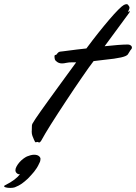

<svg xmlns="http://www.w3.org/2000/svg" viewBox="-218 -669 657 927"><path d="M404.8 -639.2Q405.8 -637.7 406.5 -636Q407.2 -634.3 407.2 -632.8Q407.2 -626 404.1 -621.1Q400.9 -616.2 400.9 -610.8Q401.9 -610.8 404.5 -613Q407.2 -615.2 408.2 -615.2H408.7V-614.7Q408.7 -614.3 409.2 -613.8Q409.2 -612.8 407.2 -609.6Q405.3 -606.4 399.9 -599.1L287.1 -445.8Q321.8 -449.7 351.6 -451.9Q381.3 -454.1 399.9 -454.1Q406.7 -454.1 412.8 -450Q418.9 -445.8 418.9 -439Q418.9 -434.1 415 -430.2Q411.1 -426.3 408.2 -420.7Q405.3 -415 398.9 -405.8Q395.5 -401.9 387.9 -398.4Q380.4 -395 366.7 -391.8Q353 -388.7 332.5 -385.7Q312 -382.8 283.2 -379.9L233.9 -374Q224.1 -361.8 209.5 -341.1Q194.8 -320.3 177 -294.4Q159.2 -268.6 139.4 -239.3Q119.6 -210 99.9 -179.9Q80.1 -149.9 61.5 -121.3Q43 -92.8 27.8 -68.6Q12.7 -44.4 2 -26.6Q-8.8 -8.8 -13.2 0Q-19 11.2 -22.7 15.1Q-26.4 19 -28.8 19Q-31.2 19 -33.4 17.6Q-35.6 16.1 -37.1 16.1Q-40 16.1 -41.7 17.1Q-43.5 18.1 -44.9 18.1Q-47.4 18.1 -49.1 15.4Q-50.8 12.7 -54.2 4.9Q-58.1 -3.4 -61.5 -12.9Q-64.9 -22.5 -64.9 -33.2Q-64.9 -34.7 -64.5 -39.1Q-64 -43.5 -64 -60.1Q-64 -62.5 -63.7 -64.7Q-63.5 -66.9 -62 -70.8Q-58.6 -77.6 -47.4 -94.5Q-36.1 -111.3 -19.5 -134.8Q-2.9 -158.2 17.8 -186.8Q38.6 -215.3 60.8 -246.1Q83 -276.9 106 -308.1Q128.9 -339.4 149.9 -368.2H132.8Q113.3 -368.2 102.1 -365.5Q90.8 -362.8 81.1 -362.8Q73.2 -362.8 65.9 -365.5Q58.6 -368.2 51.8 -375Q47.9 -377.9 46.4 -383.8Q44.9 -389.6 44.9 -395Q44.9 -398.9 45.9 -401.4Q46.9 -403.8 49.8 -403.8Q53.2 -403.8 55.2 -406.2Q57.1 -408.7 59.3 -411.6Q61.5 -414.6 64.9 -417Q68.4 -419.4 74.2 -419.9Q76.7 -419.9 87.4 -421.4Q98.1 -422.9 115 -425Q131.8 -427.2 153.3 -429.9Q174.8 -432.6 199.2 -435.1Q228 -474.1 256.8 -510.3Q285.6 -546.4 310.1 -575Q334.5 -603.5 353 -622.1Q371.6 -640.6 379.9 -645Q388.2 -648.9 393.1 -648.9Q397.5 -648.9 399.9 -646Q402.3 -643.1 404.8 -639.2ZM-28.8 120.1Q-34.2 132.3 -40.3 141.8Q-46.4 151.4 -53.2 159.9Q-60.1 168.5 -67.6 176.5Q-75.2 184.6 -83.5 193.4Q-98.6 207.5 -112.5 217.5Q-126.5 227.5 -146.5 235.4Q-150.4 236.8 -156.2 237.5Q-162.1 238.3 -167.5 238.3Q-180.2 238.3 -189 236.1Q-197.8 233.9 -197.8 231.4Q-197.8 230 -197.3 228.3Q-196.8 226.6 -192.9 225.1Q-166.5 211.9 -148.9 198.5Q-131.3 185.1 -121.6 172.4Q-127.9 172.9 -132.1 170.7Q-136.2 168.5 -138.9 165.3Q-141.6 162.1 -142.6 158.9Q-143.6 155.8 -143.6 153.3Q-143.6 144.5 -137.9 134.3Q-132.3 124 -124 114.5Q-115.7 105 -106 97.7Q-96.2 90.3 -87.9 86.4Q-81.1 83.5 -71.5 80.8Q-62 78.1 -53.7 78.1Q-38.1 78.1 -30.3 84.5Q-22.5 90.8 -22.5 98.1Q-22.5 103 -23.7 107.9Q-24.9 112.8 -28.8 120.1Z"/></svg>

Font: Oregano
Style: Italic
Weight: 400
Italic angle: -12°
Designer: Astigmatic (AOETI)
Foundry: Astigmatic (AOETI)
Version: Version 1.000